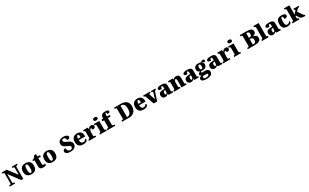

<svg xmlns="http://www.w3.org/2000/svg" viewBox="730 -4504 13611 8464"><g transform="rotate(-30 7535.0 -272.0)"><path d="M21 0V-61H54Q81 -61 97 -71Q113 -81 113 -121V-597Q113 -634 98 -643.5Q83 -653 63 -653H21V-714H272L621 -255V-597Q621 -629 607 -641Q593 -653 573 -653H530V-714H798V-653H755Q733 -653 719.5 -639Q706 -625 706 -593V0H599L198 -533V-121Q198 -81 209 -71Q220 -61 246 -61H289V0Z M1124 10Q995 10 921 -60Q847 -130 847 -271Q847 -412 918 -481.5Q989 -551 1127 -551Q1256 -551 1330 -481.5Q1404 -412 1404 -271Q1404 -130 1333 -60Q1262 10 1124 10ZM1126 -61Q1171 -61 1189 -114.5Q1207 -168 1207 -271Q1207 -375 1188.5 -427Q1170 -479 1125 -479Q1080 -479 1062.5 -427Q1045 -375 1045 -271Q1045 -168 1063 -114.5Q1081 -61 1126 -61Z M1710 10Q1633 10 1587.5 -26Q1542 -62 1542 -150V-460H1468V-519Q1511 -519 1539 -535.5Q1567 -552 1581 -568Q1595 -582 1607.5 -606Q1620 -630 1627 -661H1737V-536H1863V-460H1737V-170Q1737 -130 1748.5 -111Q1760 -92 1796 -92Q1816 -92 1836 -95Q1856 -98 1872 -102V-22Q1854 -13 1813 -1.5Q1772 10 1710 10Z M2208 10Q2079 10 2005 -60Q1931 -130 1931 -271Q1931 -412 2002 -481.5Q2073 -551 2211 -551Q2340 -551 2414 -481.5Q2488 -412 2488 -271Q2488 -130 2417 -60Q2346 10 2208 10ZM2210 -61Q2255 -61 2273 -114.5Q2291 -168 2291 -271Q2291 -375 2272.5 -427Q2254 -479 2209 -479Q2164 -479 2146.5 -427Q2129 -375 2129 -271Q2129 -168 2147 -114.5Q2165 -61 2210 -61Z M3119 10Q3038 10 2987 -4Q2936 -18 2908 -40Q2880 -62 2869.5 -86Q2859 -110 2859 -129Q2859 -174 2878.5 -198Q2898 -222 2928 -231.5Q2958 -241 2992 -241Q2992 -173 3014.5 -133Q3037 -93 3071.5 -75.5Q3106 -58 3141 -58Q3194 -58 3222.5 -88.5Q3251 -119 3251 -153Q3251 -201 3203.5 -230.5Q3156 -260 3075 -293Q2999 -324 2957 -359Q2915 -394 2898 -434Q2881 -474 2881 -518Q2881 -582 2916.5 -628Q2952 -674 3013 -699Q3074 -724 3150 -724Q3231 -724 3282.5 -705Q3334 -686 3358 -657.5Q3382 -629 3382 -598Q3382 -561 3349.5 -535Q3317 -509 3237 -509Q3237 -543 3224 -576.5Q3211 -610 3186.5 -632.5Q3162 -655 3126 -655Q3089 -655 3063.5 -637Q3038 -619 3038 -579Q3038 -559 3051 -538Q3064 -517 3102.5 -492.5Q3141 -468 3215 -438Q3291 -408 3333.5 -373.5Q3376 -339 3393 -299.5Q3410 -260 3410 -212Q3410 -147 3374.5 -97Q3339 -47 3273.5 -18.5Q3208 10 3119 10Z M3760 10Q3618 10 3549.5 -62.5Q3481 -135 3481 -266Q3481 -407 3551 -479Q3621 -551 3748 -551Q3866 -551 3933.5 -489.5Q4001 -428 4001 -309V-254H3677Q3679 -160 3712.5 -117Q3746 -74 3810 -74Q3861 -74 3891.5 -100Q3922 -126 3938 -166Q3957 -161 3969.5 -148Q3982 -135 3982 -115Q3982 -85 3960 -56Q3938 -27 3889.5 -8.5Q3841 10 3760 10ZM3810 -325Q3810 -399 3796.5 -438.5Q3783 -478 3753 -478Q3721 -478 3700 -439Q3679 -400 3679 -325Z M4048 0V-61H4053Q4087 -61 4105.5 -73.5Q4124 -86 4124 -133V-407Q4124 -451 4109 -463Q4094 -475 4061 -475H4057V-536H4290L4311 -443H4316Q4342 -502 4379 -525.5Q4416 -549 4474 -549Q4533 -549 4558.5 -520.5Q4584 -492 4584 -450Q4584 -394 4543 -370Q4502 -346 4435 -346Q4435 -387 4427.5 -410Q4420 -433 4392 -433Q4369 -433 4352.5 -410.5Q4336 -388 4327.5 -352.5Q4319 -317 4319 -278V-128Q4319 -84 4335.5 -72.5Q4352 -61 4380 -61H4415V0Z M4778 -619Q4733 -619 4702.5 -639.5Q4672 -660 4672 -698Q4672 -739 4702.5 -758Q4733 -777 4778 -777Q4821 -777 4853 -758Q4885 -739 4885 -698Q4885 -660 4853 -639.5Q4821 -619 4778 -619ZM4611 0V-61H4623Q4652 -61 4669 -77Q4686 -93 4686 -135V-409Q4686 -446 4668 -460.5Q4650 -475 4623 -475H4604V-536H4880V-131Q4880 -91 4897.5 -76Q4915 -61 4943 -61H4954V0Z M4988 0V-61H5017Q5026 -61 5041 -65Q5056 -69 5068 -82Q5080 -95 5080 -121V-453H4992V-536H5080V-563Q5080 -659 5130 -713.5Q5180 -768 5303 -768Q5377 -768 5415 -756Q5453 -744 5466 -727Q5479 -710 5479 -693Q5479 -673 5469 -655Q5459 -637 5431 -626Q5403 -615 5349 -615Q5349 -629 5346.5 -649.5Q5344 -670 5337 -686.5Q5330 -703 5316 -703Q5297 -703 5285.5 -679.5Q5274 -656 5274 -588V-536H5410V-453H5274V-121Q5274 -95 5285 -82Q5296 -69 5311 -65Q5326 -61 5337 -61H5391V0Z M5736 0V-61H5789Q5807 -61 5817.5 -77Q5828 -93 5828 -115V-599Q5828 -627 5815 -640Q5802 -653 5781 -653H5736V-714H6084Q6258 -714 6358 -631.5Q6458 -549 6458 -379Q6458 -270 6415.5 -184Q6373 -98 6289.5 -49Q6206 0 6084 0ZM6060 -70Q6121 -70 6162 -108.5Q6203 -147 6224.5 -216.5Q6246 -286 6246 -379Q6246 -519 6198.5 -582Q6151 -645 6061 -645H6027V-70Z M6831 10Q6689 10 6620.5 -62.5Q6552 -135 6552 -266Q6552 -407 6622 -479Q6692 -551 6819 -551Q6937 -551 7004.5 -489.5Q7072 -428 7072 -309V-254H6748Q6750 -160 6783.5 -117Q6817 -74 6881 -74Q6932 -74 6962.5 -100Q6993 -126 7009 -166Q7028 -161 7040.5 -148Q7053 -135 7053 -115Q7053 -85 7031 -56Q7009 -27 6960.5 -8.5Q6912 10 6831 10ZM6881 -325Q6881 -399 6867.5 -438.5Q6854 -478 6824 -478Q6792 -478 6771 -439Q6750 -400 6750 -325Z M7191 -431Q7181 -457 7166 -466Q7151 -475 7116 -475V-536H7460V-475H7425Q7403 -475 7394 -468Q7385 -461 7385 -447Q7385 -436 7388 -425.5Q7391 -415 7394 -406L7458 -217Q7468 -189 7474 -168Q7480 -147 7484 -124Q7492 -164 7501 -191L7565 -397Q7570 -411 7572.5 -422.5Q7575 -434 7575 -448Q7575 -458 7566 -466.5Q7557 -475 7534 -475H7513V-536H7737V-475H7711Q7692 -475 7680 -461Q7668 -447 7654 -406L7519 0H7347Z M7934 10Q7891 10 7855 -8Q7819 -26 7797.5 -62.5Q7776 -99 7776 -155Q7776 -238 7831 -277Q7886 -316 7997 -320L8078 -323V-375Q8078 -431 8065 -456.5Q8052 -482 8026 -482Q8002 -482 7988 -455Q7974 -428 7974 -375Q7895 -375 7856.5 -391Q7818 -407 7818 -445Q7818 -483 7848.5 -506.5Q7879 -530 7930.5 -540.5Q7982 -551 8043 -551Q8158 -551 8215.5 -513.5Q8273 -476 8273 -383V-131Q8273 -91 8285.5 -76Q8298 -61 8332 -61H8336V0H8113L8088 -56H8078Q8056 -30 8036.5 -15.5Q8017 -1 7993.5 4.5Q7970 10 7934 10ZM8013 -71Q8043 -71 8061 -103.5Q8079 -136 8079 -191V-262L8048 -259Q8006 -256 7990 -229.5Q7974 -203 7974 -152Q7974 -71 8013 -71Z M8375 0V-61H8379Q8413 -61 8430.5 -73Q8448 -85 8448 -128V-412Q8448 -453 8432.5 -464Q8417 -475 8384 -475H8380V-536H8626L8639 -472H8644Q8663 -503 8696 -527Q8729 -551 8795 -551Q8875 -551 8916 -506Q8957 -461 8957 -360V-131Q8957 -85 8969.5 -73Q8982 -61 9016 -61H9020V0H8763V-317Q8763 -381 8752 -416Q8741 -451 8709 -451Q8684 -451 8669.5 -430Q8655 -409 8649 -375Q8643 -341 8643 -301V-125Q8643 -85 8658 -73Q8673 -61 8706 -61H8710V0Z M9243 10Q9200 10 9164 -8Q9128 -26 9106.5 -62.5Q9085 -99 9085 -155Q9085 -238 9140 -277Q9195 -316 9306 -320L9387 -323V-375Q9387 -431 9374 -456.5Q9361 -482 9335 -482Q9311 -482 9297 -455Q9283 -428 9283 -375Q9204 -375 9165.5 -391Q9127 -407 9127 -445Q9127 -483 9157.5 -506.5Q9188 -530 9239.5 -540.5Q9291 -551 9352 -551Q9467 -551 9524.5 -513.5Q9582 -476 9582 -383V-131Q9582 -91 9594.5 -76Q9607 -61 9641 -61H9645V0H9422L9397 -56H9387Q9365 -30 9345.5 -15.5Q9326 -1 9302.5 4.5Q9279 10 9243 10ZM9322 -71Q9352 -71 9370 -103.5Q9388 -136 9388 -191V-262L9357 -259Q9315 -256 9299 -229.5Q9283 -203 9283 -152Q9283 -71 9322 -71Z M9909 233Q9656 233 9656 103Q9656 56 9694.5 25Q9733 -6 9798 -10Q9767 -21 9739.5 -41Q9712 -61 9712 -98Q9712 -133 9741.5 -158.5Q9771 -184 9819 -208Q9769 -222 9733.5 -260Q9698 -298 9698 -366Q9698 -455 9754.5 -503Q9811 -551 9932 -551Q9972 -551 10002 -545.5Q10032 -540 10060 -527Q10085 -554 10111 -570.5Q10137 -587 10177 -587Q10212 -587 10230.5 -568.5Q10249 -550 10249 -524Q10249 -498 10232 -478Q10215 -458 10171 -458Q10171 -485 10158 -495Q10145 -505 10135 -505Q10124 -505 10116 -502Q10108 -499 10102 -497Q10128 -477 10145.5 -446Q10163 -415 10163 -371Q10163 -289 10107.5 -238Q10052 -187 9932 -187Q9922 -187 9902 -188Q9882 -189 9874 -191Q9864 -188 9853.5 -174.5Q9843 -161 9843 -146Q9843 -131 9856 -125Q9869 -119 9886 -119H10006Q10218 -119 10218 37Q10218 128 10142 180.5Q10066 233 9909 233ZM9930 -254Q9958 -254 9971.5 -269Q9985 -284 9989.5 -309.5Q9994 -335 9994 -365Q9994 -396 9989.5 -423Q9985 -450 9971.5 -466.5Q9958 -483 9930 -483Q9903 -483 9889 -466Q9875 -449 9870 -422Q9865 -395 9865 -364Q9865 -320 9877.5 -287Q9890 -254 9930 -254ZM9912 165Q9986 165 10028 144.5Q10070 124 10070 84Q10070 65 10054.5 50.5Q10039 36 10005 36H9876Q9862 36 9844.5 42Q9827 48 9814.5 63Q9802 78 9802 104Q9802 138 9835 151.5Q9868 165 9912 165Z M10445 10Q10402 10 10366 -8Q10330 -26 10308.5 -62.5Q10287 -99 10287 -155Q10287 -238 10342 -277Q10397 -316 10508 -320L10589 -323V-375Q10589 -431 10576 -456.5Q10563 -482 10537 -482Q10513 -482 10499 -455Q10485 -428 10485 -375Q10406 -375 10367.5 -391Q10329 -407 10329 -445Q10329 -483 10359.5 -506.5Q10390 -530 10441.5 -540.5Q10493 -551 10554 -551Q10669 -551 10726.5 -513.5Q10784 -476 10784 -383V-131Q10784 -91 10796.5 -76Q10809 -61 10843 -61H10847V0H10624L10599 -56H10589Q10567 -30 10547.5 -15.5Q10528 -1 10504.5 4.5Q10481 10 10445 10ZM10524 -71Q10554 -71 10572 -103.5Q10590 -136 10590 -191V-262L10559 -259Q10517 -256 10501 -229.5Q10485 -203 10485 -152Q10485 -71 10524 -71Z M10882 0V-61H10887Q10921 -61 10939.5 -73.5Q10958 -86 10958 -133V-407Q10958 -451 10943 -463Q10928 -475 10895 -475H10891V-536H11124L11145 -443H11150Q11176 -502 11213 -525.5Q11250 -549 11308 -549Q11367 -549 11392.5 -520.5Q11418 -492 11418 -450Q11418 -394 11377 -370Q11336 -346 11269 -346Q11269 -387 11261.5 -410Q11254 -433 11226 -433Q11203 -433 11186.5 -410.5Q11170 -388 11161.5 -352.5Q11153 -317 11153 -278V-128Q11153 -84 11169.5 -72.5Q11186 -61 11214 -61H11249V0Z M11612 -619Q11567 -619 11536.5 -639.5Q11506 -660 11506 -698Q11506 -739 11536.5 -758Q11567 -777 11612 -777Q11655 -777 11687 -758Q11719 -739 11719 -698Q11719 -660 11687 -639.5Q11655 -619 11612 -619ZM11445 0V-61H11457Q11486 -61 11503 -77Q11520 -93 11520 -135V-409Q11520 -446 11502 -460.5Q11484 -475 11457 -475H11438V-536H11714V-131Q11714 -91 11731.5 -76Q11749 -61 11777 -61H11788V0Z M12135 0V-61H12187Q12208 -61 12217.5 -76Q12227 -91 12227 -116V-598Q12227 -630 12212.5 -641.5Q12198 -653 12184 -653H12135V-714H12463Q12615 -714 12695 -674.5Q12775 -635 12775 -540Q12775 -494 12754 -462Q12733 -430 12699 -410.5Q12665 -391 12625 -381V-376Q12704 -363 12754 -320Q12804 -277 12804 -198Q12804 -99 12727.5 -49.5Q12651 0 12493 0ZM12454 -408Q12510 -408 12538.5 -436Q12567 -464 12567 -530Q12567 -595 12537 -620Q12507 -645 12452 -645H12426V-408ZM12478 -69Q12531 -69 12561 -98.5Q12591 -128 12591 -201Q12591 -339 12480 -339H12426V-69Z M12854 0V-61H12865Q12893 -61 12910.5 -76Q12928 -91 12928 -131V-643Q12928 -668 12915.5 -679.5Q12903 -691 12888 -695Q12873 -699 12865 -699H12854V-760H13123V-131Q13123 -91 13140.5 -76Q13158 -61 13186 -61H13197V0Z M13416 10Q13373 10 13337 -8Q13301 -26 13279.5 -62.5Q13258 -99 13258 -155Q13258 -238 13313 -277Q13368 -316 13479 -320L13560 -323V-375Q13560 -431 13547 -456.5Q13534 -482 13508 -482Q13484 -482 13470 -455Q13456 -428 13456 -375Q13377 -375 13338.5 -391Q13300 -407 13300 -445Q13300 -483 13330.5 -506.5Q13361 -530 13412.5 -540.5Q13464 -551 13525 -551Q13640 -551 13697.5 -513.5Q13755 -476 13755 -383V-131Q13755 -91 13767.5 -76Q13780 -61 13814 -61H13818V0H13595L13570 -56H13560Q13538 -30 13518.5 -15.5Q13499 -1 13475.5 4.5Q13452 10 13416 10ZM13495 -71Q13525 -71 13543 -103.5Q13561 -136 13561 -191V-262L13530 -259Q13488 -256 13472 -229.5Q13456 -203 13456 -152Q13456 -71 13495 -71Z M14147 10Q14068 10 14009 -15Q13950 -40 13917 -100.5Q13884 -161 13884 -267Q13884 -376 13919 -437.5Q13954 -499 14013 -525Q14072 -551 14145 -551Q14227 -551 14274 -535Q14321 -519 14341 -494.5Q14361 -470 14361 -444Q14361 -424 14350 -400Q14339 -376 14305 -359.5Q14271 -343 14202 -343Q14202 -380 14197.5 -411.5Q14193 -443 14182 -462.5Q14171 -482 14152 -482Q14130 -482 14114 -463Q14098 -444 14089 -397.5Q14080 -351 14080 -268Q14080 -171 14102.5 -121.5Q14125 -72 14175 -72Q14231 -72 14271.5 -98Q14312 -124 14329 -161Q14345 -153 14351.5 -138.5Q14358 -124 14358 -110Q14358 -84 14336.5 -56Q14315 -28 14269 -9Q14223 10 14147 10Z M14412 0V-61H14427Q14436 -61 14451 -65Q14466 -69 14478 -82Q14490 -95 14490 -121V-643Q14490 -668 14477.5 -679.5Q14465 -691 14450 -695Q14435 -699 14427 -699H14412V-760H14685V-379Q14685 -354 14683 -327Q14681 -300 14679 -286L14806 -430Q14811 -436 14811.5 -441Q14812 -446 14812 -448Q14812 -461 14797.5 -470.5Q14783 -480 14758 -480V-536H15033V-480Q14999 -480 14965 -462.5Q14931 -445 14892 -401L14843 -344L14976 -146Q15004 -104 15025 -82.5Q15046 -61 15065 -61H15069V0H15055Q14992 0 14949 -4.5Q14906 -9 14876.5 -21Q14847 -33 14825.5 -53.5Q14804 -74 14784 -107L14712 -225L14685 -199V-125Q14685 -97 14697 -83.5Q14709 -70 14724 -65.5Q14739 -61 14747 -61H14766V0Z"/></g></svg>

Font: Noto Serif Devanagari Black
Style: Regular
Weight: 900
Designer: Universal Thirst, Indian Type Foundry and the Monotype Design Team
Foundry: Monotype Imaging Inc.
Version: Version 2.004; ttfautohint (v1.8.4.7-5d5b)